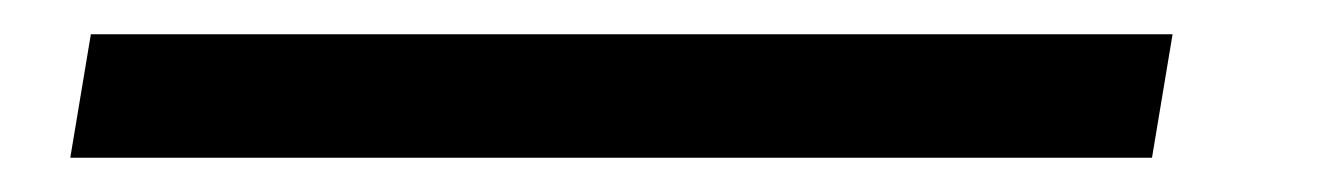

<svg xmlns="http://www.w3.org/2000/svg" viewBox="-20 100 768 112"><path d="M33 120 21 192H652L664 120Z"/></svg>

Font: Charger Pro
Style: ExtObl
Weight: 400
Designer: Jasper
Foundry: Cannot Into Space Fonts
Version: Version 1.09